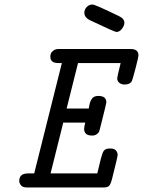

<svg xmlns="http://www.w3.org/2000/svg" viewBox="-20 -827 631 847"><path d="M64.9 -28.8Q64.9 -62 104 -62H130.9L252.9 -548.8H237.8Q201.7 -548.8 202.1 -577.1Q202.1 -583 204.1 -589.6Q206.1 -596.2 215.1 -603.5Q224.1 -610.8 238.8 -610.8H556.2Q591.3 -610.8 590.8 -582Q590.8 -575.2 577.9 -525.6Q564.9 -476.1 562 -470.2Q554.2 -454.1 529.8 -454.1Q515.6 -454.1 506.3 -461.7Q497.1 -469.2 497.1 -481.9Q497.1 -487.8 512.2 -548.8H324.2L273.9 -348.1H371.1Q372.1 -349.1 374.5 -364Q377 -378.9 385.5 -391.4Q394 -403.8 413.1 -403.8H414.1Q449.2 -403.8 449.2 -375Q449.2 -371.1 420.9 -258.8Q418.9 -250 417 -245.6Q415 -241.2 407 -235.1Q398.9 -229 387.2 -229H386.2Q351.1 -229 351.1 -258.8Q351.1 -265.6 356 -286.1H258.8V-285.2L203.1 -62H409.2Q427.2 -141.1 434.6 -156.5Q441.9 -171.9 462.9 -171.9H466.8Q484.9 -171.9 491.9 -162.8Q499 -153.8 499 -144Q499 -135.3 474.1 -37.1Q468.3 -15.1 461.7 -7.6Q455.1 0 436 0H99.1Q80.1 0 72.5 -9.5Q64.9 -19 64.9 -28.8ZM352.1 -771Q352.1 -785.2 362.5 -796.1Q373 -807.1 388.2 -807.1Q399.4 -807.1 504.9 -755.9Q528.8 -744.6 528.8 -726.1Q528.8 -714.8 518.3 -700.4Q507.8 -686 493.2 -686Q486.3 -686 378.9 -736.8Q352.1 -749 352.1 -771Z"/></svg>

Font: CMU Typewriter Text
Style: Italic
Weight: 500
Italic angle: -14.04°
Version: Version 0.7.0